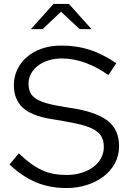

<svg xmlns="http://www.w3.org/2000/svg" viewBox="-20 -939 663 969"><path d="M28 -109Q40 -123 51.5 -137Q63 -151 75 -165Q106 -135 135 -114Q164 -93 192.5 -80Q221 -67 251.5 -61.5Q282 -56 317 -56Q356 -56 390.5 -66.5Q425 -77 450 -95.5Q475 -114 489.5 -140Q504 -166 504 -197Q504 -232 489.5 -254Q475 -276 443 -291Q411 -306 360 -316.5Q309 -327 235 -339Q138 -355 94 -396.5Q50 -438 50 -509Q50 -552 67.5 -588.5Q85 -625 116.5 -652Q148 -679 192 -694Q236 -709 290 -709Q368 -709 433.5 -687.5Q499 -666 567 -620Q557 -605 547 -590Q537 -575 527 -560Q473 -599 412.5 -621.5Q352 -644 291 -644Q255 -644 224 -634Q193 -624 171 -607Q149 -590 136.5 -567Q124 -544 124 -517Q124 -483 138 -463Q152 -443 181.5 -430Q211 -417 257 -408Q303 -399 368 -389Q479 -368 530 -324Q581 -280 581 -201Q581 -153 559.5 -114Q538 -75 501.5 -47.5Q465 -20 417 -5Q369 10 315 10Q230 10 160.5 -19.5Q91 -49 28 -109ZM382 -792Q359 -814 335 -836Q311 -858 288 -880Q265 -858 241.5 -836Q218 -814 195 -792H136Q165 -824 193 -855.5Q221 -887 250 -919H328Q357 -887 385 -855.5Q413 -824 442 -792Z"/></svg>

Font: Rosa Sans Light
Style: Regular
Weight: 300
Designer: Pentagram / MCKL
Foundry: Pentagram / MCKL
Version: Version 1.005;September 16, 2019;FontCreator 11.5.0.2425 64-